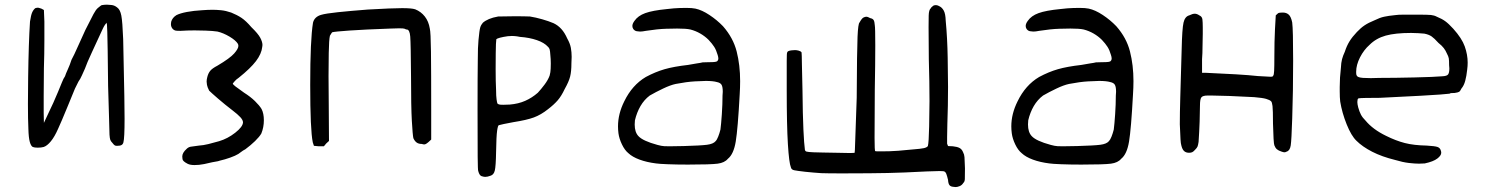

<svg xmlns="http://www.w3.org/2000/svg" viewBox="-20 -631 6301 809"><path d="M98.6 -304.7Q100.6 -451.2 106.4 -540Q110.4 -567.4 115.7 -579.1Q121.1 -590.8 128.9 -596.7Q135.7 -598.6 139.6 -598.6Q140.6 -598.6 143.1 -598.1Q145.5 -597.7 154.3 -594.7L165 -588.9L167 -540V-460.9Q167 -405.3 165 -343.8Q164.1 -280.3 164.1 -227.5V-155.3L165 -113.3L184.6 -155.3Q193.4 -172.9 204.6 -197.8Q215.8 -222.7 224.6 -244.1Q232.4 -262.7 240.2 -282.2Q248 -301.8 253.9 -309.6Q256.8 -319.3 265.6 -338.4Q274.4 -357.4 281.2 -378.9Q292 -398.4 308.1 -435.1Q324.2 -471.7 339.8 -504.9Q364.3 -553.7 374 -571.8Q383.8 -589.8 391.6 -596.7Q396.5 -600.6 401.9 -605Q407.2 -609.4 409.2 -609.4Q419.9 -611.3 430.7 -611.3Q437.5 -611.3 450.2 -609.9Q462.9 -608.4 473.6 -599.6Q486.3 -590.8 491.2 -565.4Q496.1 -540 499 -465.8Q502.9 -299.8 503.9 -225.6Q504.9 -151.4 504.9 -130.9Q504.9 -48.8 500 -31.2Q498 -23.4 492.2 -20Q486.3 -16.6 474.6 -16.6H470.7Q466.8 -16.6 463.4 -18.6Q460 -20.5 454.1 -28.3Q447.3 -35.2 444.8 -41.5Q442.4 -47.9 441.4 -63.5Q441.4 -76.2 439.5 -133.3Q437.5 -190.4 435.5 -268.6Q433.6 -457 432.1 -496.1Q430.7 -535.2 429.7 -535.2Q428.7 -535.2 428.7 -533.2Q426.8 -533.2 421.9 -525.9Q417 -518.6 412.1 -507.8Q388.7 -457 367.2 -410.6Q345.7 -364.3 337.9 -341.8Q332 -329.1 325.2 -313.5Q318.4 -297.9 310.5 -287.1Q304.7 -276.4 300.8 -267.6Q296.9 -258.8 295.9 -257.8Q292 -248 264.6 -181.6Q237.3 -115.2 224.6 -87.9Q210 -54.7 194.3 -35.6Q178.7 -16.6 164.1 -11.7Q153.3 -8.8 139.2 -8.8Q125 -8.8 118.2 -11.7Q110.4 -15.6 105.5 -33.2Q100.6 -50.8 99.6 -87.9Q97.7 -127.9 97.7 -192.4Q97.7 -241.2 98.6 -304.7Z M701.2 -539.1Q706.1 -556.6 723.6 -567.4Q739.3 -575.2 767.6 -580.6Q795.9 -585.9 831.1 -587.9Q856.4 -589.8 876 -589.8Q891.6 -589.8 911.6 -587.9Q931.6 -585.9 954.1 -578.1Q978.5 -568.4 997.6 -555.7Q1016.6 -543 1039.1 -516.6Q1067.4 -489.3 1076.7 -471.7Q1085.9 -454.1 1085.9 -441.4Q1085.9 -437.5 1085 -433.6Q1082 -404.3 1058.6 -373.5Q1035.2 -342.8 986.3 -303.7Q974.6 -295.9 968.8 -288.6Q962.9 -281.2 960.9 -279.3Q960.9 -275.4 971.7 -267.1Q982.4 -258.8 1008.8 -240.2Q1035.2 -223.6 1054.2 -205.1Q1073.2 -186.5 1082 -171.9Q1091.8 -153.3 1091.8 -124Q1091.8 -94.7 1081.1 -68.4Q1073.2 -54.7 1054.7 -36.6Q1036.1 -18.6 1013.7 -2Q1003.9 2.9 995.1 9.8Q986.3 16.6 984.4 17.6Q971.7 25.4 949.7 33.2Q927.7 41 906.2 45.9Q898.4 48.8 890.1 49.8Q881.8 50.8 874 52.7Q834 62.5 819.3 63.5Q804.7 64.5 799.8 64.5Q782.2 64.5 771.5 59.6Q750 48.8 749 39.6Q748 30.3 748 28.3Q748 12.7 766.6 -3.9Q773.4 -10.7 782.7 -12.7Q792 -14.6 818.4 -17.6Q835.9 -18.6 857.9 -23.9Q879.9 -29.3 903.3 -36.1Q939.5 -46.9 971.2 -71.8Q1002.9 -96.7 1003.9 -115.2Q1003.9 -125 992.7 -137.2Q981.4 -149.4 960.9 -165Q927.7 -190.4 898.9 -215.3Q870.1 -240.2 861.3 -249Q853.5 -264.6 852.1 -273.4Q850.6 -282.2 850.6 -287.1Q850.6 -295.9 853.5 -306.6Q857.4 -322.3 865.7 -332.5Q874 -342.8 896.5 -354.5Q949.2 -385.7 966.8 -405.8Q984.4 -425.8 984.4 -437.5Q984.4 -442.4 982.4 -446.3Q973.6 -460.9 947.3 -476.6Q920.9 -492.2 896.5 -498Q877 -501 845.7 -502Q814.5 -502.9 799.8 -502.9Q769.5 -502.9 741.2 -501Q725.6 -501 720.2 -502Q714.8 -502.9 709 -507.8Q700.2 -516.6 700.2 -529.3Q700.2 -534.2 701.2 -539.1Z M1298.8 -535.2Q1301.8 -547.9 1310.5 -556.2Q1319.3 -564.5 1333 -568.4Q1352.5 -574.2 1403.8 -579.6Q1455.1 -585 1530.3 -590.8Q1633.8 -596.7 1674.3 -596.7Q1714.8 -596.7 1729.5 -591.8Q1753.9 -582 1770 -561.5Q1786.1 -541 1791 -510.7Q1794.9 -496.1 1795.9 -413.6Q1796.9 -331.1 1796.9 -168V-43L1785.2 -32.2Q1778.3 -26.4 1774.4 -24.4Q1770.5 -22.5 1767.6 -22.5Q1762.7 -22.5 1757.8 -24.4Q1744.1 -24.4 1735.8 -30.3Q1727.5 -36.1 1721.7 -48.8Q1718.8 -61.5 1715.3 -121.6Q1711.9 -181.6 1711.9 -307.6Q1710.9 -448.2 1708.5 -477.5Q1706.1 -506.8 1693.4 -506.8H1691.4Q1685.5 -510.7 1677.2 -511.2Q1668.9 -511.7 1662.1 -511.7Q1649.4 -511.7 1627 -510.7Q1516.6 -506.8 1453.6 -502.4Q1390.6 -498 1379.9 -495.1Q1377 -492.2 1375 -488.3Q1373 -484.4 1370.1 -480.5Q1366.2 -463.9 1365.2 -407.7Q1364.3 -351.6 1364.3 -310.5Q1364.3 -256.8 1365.2 -189.5L1366.2 -37.1L1354.5 -26.4L1344.7 -14.6H1323.2L1302.7 -16.6L1297.9 -31.2Q1287.1 -83 1287.1 -273.4Q1287.1 -463.9 1298.8 -535.2Z M1992.2 -166Q1992.2 -320.3 1993.2 -377Q1993.2 -433.6 1996.1 -461.9Q2000 -503.9 2003.4 -515.1Q2006.8 -526.4 2014.6 -535.2Q2024.4 -543.9 2040.5 -550.8Q2056.6 -557.6 2079.1 -561.5Q2107.4 -562.5 2148.4 -562.5Q2189.5 -562.5 2212.9 -561.5Q2237.3 -557.6 2264.6 -549.8Q2292 -542 2312.5 -533.2Q2331.1 -524.4 2345.2 -508.8Q2359.4 -493.2 2370.1 -468.8Q2381.8 -448.2 2385.3 -429.7Q2388.7 -411.1 2388.7 -391.6Q2388.7 -378.9 2387.7 -364.3Q2387.7 -330.1 2382.3 -308.6Q2377 -287.1 2359.4 -255.9Q2345.7 -226.6 2330.1 -208.5Q2314.5 -190.4 2289.1 -170.9Q2259.8 -147.5 2229.5 -136.2Q2199.2 -125 2142.6 -116.2Q2120.1 -112.3 2102.5 -108.4Q2085 -104.5 2082 -103.5Q2078.1 -103.5 2074.7 -80.6Q2071.3 -57.6 2070.3 8.8Q2069.3 69.3 2064.9 87.4Q2060.5 105.5 2046.9 109.4Q2034.2 114.3 2024.4 114.3Q2018.6 114.3 2009.3 111.3Q2000 108.4 1995.1 89.8Q1993.2 86.9 1992.7 29.3Q1992.2 -28.3 1992.2 -166ZM2070.3 -250Q2070.3 -226.6 2072.3 -212.4Q2074.2 -198.2 2076.2 -194.3Q2081.1 -190.4 2088.4 -189.9Q2095.7 -189.5 2100.6 -189.5Q2111.3 -189.5 2127.9 -190.4Q2164.1 -193.4 2192.9 -206.1Q2221.7 -218.8 2246.1 -240.2Q2259.8 -254.9 2274.4 -274.4Q2289.1 -293.9 2295.9 -312.5Q2299.8 -326.2 2300.3 -341.8Q2300.8 -357.4 2300.8 -363.3Q2300.8 -381.8 2298.8 -400.4Q2297.9 -416 2295.9 -422.9Q2293.9 -429.7 2289.1 -433.6Q2273.4 -451.2 2242.2 -461.9Q2210.9 -472.7 2170.9 -475.6Q2157.2 -478.5 2147.5 -479Q2137.7 -479.5 2136.7 -479.5Q2134.8 -479.5 2129.9 -479Q2125 -478.5 2120.1 -478.5Q2099.6 -475.6 2086.9 -472.2Q2074.2 -468.8 2071.3 -465.8Q2069.3 -454.1 2068.8 -405.8Q2068.4 -357.4 2068.4 -339.8Q2068.4 -287.1 2070.3 -250Z M2610.4 -204.1Q2643.6 -272.5 2701.2 -306.6Q2741.2 -328.1 2780.3 -339.4Q2819.3 -350.6 2878.9 -357.4Q2898.4 -361.3 2916 -363.8Q2933.6 -366.2 2940.4 -368.2Q2947.3 -368.2 2956.5 -368.7Q2965.8 -369.1 2974.6 -369.1Q2998 -369.1 3002.4 -373.5Q3006.8 -377.9 3006.8 -383.8Q3006.8 -390.6 3003.9 -399.4Q2998 -419.9 2989.3 -433.6Q2980.5 -447.3 2965.8 -462.9Q2950.2 -478.5 2930.7 -489.7Q2911.1 -501 2888.7 -506.8Q2871.1 -510.7 2833 -510.7Q2822.3 -510.7 2786.6 -509.8Q2751 -508.8 2701.2 -501Q2686.5 -498 2676.8 -498Q2670.9 -498 2662.6 -499.5Q2654.3 -501 2648.4 -508.8Q2644.5 -514.6 2644.5 -521.5Q2644.5 -531.2 2653.3 -543Q2668 -564.5 2698.7 -575.7Q2729.5 -586.9 2790 -592.8Q2822.3 -596.7 2843.8 -597.2Q2865.2 -597.7 2871.1 -597.7Q2896.5 -597.7 2910.2 -594.7Q2937.5 -588.9 2969.2 -567.9Q3001 -546.9 3026.4 -520.5Q3069.3 -471.7 3084 -414.1Q3098.6 -356.4 3098.6 -289.1Q3098.6 -262.7 3096.7 -232.4Q3088.9 -87.9 3080.1 -34.7Q3071.3 18.6 3046.9 38.1Q3033.2 54.7 3003.9 58.6Q2974.6 62.5 2878.9 62.5Q2830.1 62.5 2793.5 61Q2756.8 59.6 2744.1 57.6Q2705.1 52.7 2674.8 41.5Q2644.5 30.3 2627.9 14.6Q2612.3 2 2600.6 -22.5Q2588.9 -46.9 2585.9 -69.3Q2584 -84 2584 -98.6Q2584 -151.4 2610.4 -204.1ZM2654.3 -106.4Q2654.3 -74.2 2669.9 -57.6Q2688.5 -37.1 2750 -20.5Q2767.6 -15.6 2778.8 -15.1Q2790 -14.6 2800.8 -14.6Q2821.3 -14.6 2861.3 -15.6Q2932.6 -17.6 2959 -21Q2985.4 -24.4 2995.1 -36.1Q3001 -42 3006.3 -55.7Q3011.7 -69.3 3015.6 -85Q3018.6 -107.4 3021.5 -149.9Q3024.4 -192.4 3024.4 -228.5Q3025.4 -237.3 3025.4 -244.1Q3025.4 -264.6 3020.5 -273.4Q3015.6 -282.2 3001 -285.2Q2984.4 -290 2954.1 -290Q2941.4 -290 2907.2 -288.1Q2873 -286.1 2827.1 -277.3Q2804.7 -272.5 2773.9 -257.8Q2743.2 -243.2 2717.8 -228.5Q2694.3 -210.9 2678.7 -184.1Q2663.1 -157.2 2655.3 -124Q2654.3 -115.2 2654.3 -106.4Z M3294.9 -250V-375Q3294.9 -408.2 3296.9 -410.2Q3297.9 -414.1 3302.7 -416Q3307.6 -418 3315.4 -418.9Q3323.2 -419.9 3330.1 -419.9Q3336.9 -419.9 3345.7 -417.5Q3354.5 -415 3357.4 -410.2Q3358.4 -404.3 3358.9 -359.4Q3359.4 -314.5 3361.3 -250Q3362.3 -147.5 3365.2 -85Q3368.2 -22.5 3371.1 -3.9Q3371.1 5.9 3378.4 7.8Q3385.7 9.8 3408.2 10.7Q3420.9 10.7 3447.8 11.7Q3474.6 12.7 3504.9 12.7Q3536.1 13.7 3557.6 13.7Q3579.1 13.7 3581.1 12.7Q3582 12.7 3583.5 -38.6Q3585 -89.8 3589.8 -218.8Q3590.8 -420.9 3593.3 -476.1Q3595.7 -531.2 3601.6 -536.1Q3611.3 -553.7 3618.2 -557.1Q3625 -560.5 3629.9 -560.5Q3636.7 -560.5 3646.5 -554.7Q3657.2 -552.7 3661.1 -546.4Q3665 -540 3666 -524.4Q3668 -514.6 3668 -439.5Q3668 -364.3 3666 -253.9Q3665 -105.5 3665 -49.8Q3665 5.9 3668 5.9Q3669.9 6.8 3689.5 6.8Q3699.2 6.8 3727.1 6.3Q3754.9 5.9 3822.3 -1Q3860.4 -3.9 3873 -6.8Q3885.7 -9.8 3889.6 -15.6Q3893.6 -30.3 3895 -98.1Q3896.5 -166 3896.5 -205.1Q3896.5 -283.2 3893.6 -381.8Q3892.6 -470.7 3892.6 -516.6Q3892.6 -540 3893.1 -564.9Q3893.6 -589.8 3902.3 -596.7Q3903.3 -599.6 3906.7 -602.1Q3910.2 -604.5 3913.1 -607.4Q3918 -609.4 3922.9 -609.4Q3923.8 -609.4 3927.7 -608.9Q3931.6 -608.4 3938.5 -604.5Q3949.2 -599.6 3956.5 -586.4Q3963.9 -573.2 3964.8 -543.9Q3971.7 -470.7 3973.1 -388.2Q3974.6 -305.7 3974.6 -264.6Q3974.6 -184.6 3971.7 -108.4Q3970.7 -77.1 3970.7 -53.7V-25.4L3974.6 -15.6L3995.1 -14.6Q4013.7 -12.7 4023.4 -7.3Q4033.2 -2 4038.1 10.7Q4043 19.5 4043.9 31.2Q4044.9 43 4045.9 78.1Q4045.9 112.3 4045.4 123.5Q4044.9 134.8 4039.1 139.6Q4033.2 149.4 4023.4 153.3Q4013.7 157.2 4006.8 157.2Q4002 157.2 3997.1 156.2Q3985.4 155.3 3980.5 148.9Q3975.6 142.6 3974.6 127Q3970.7 110.4 3967.3 101.6Q3963.9 92.8 3957 90.8Q3951.2 89.8 3936.5 89.8Q3921.9 89.8 3885.7 91.3Q3849.6 92.8 3792 95.7Q3722.7 98.6 3641.1 99.1Q3559.6 99.6 3528.3 99.6Q3465.8 99.6 3440.4 98.6Q3426.8 97.7 3408.7 96.2Q3390.6 94.7 3373 92.8Q3338.9 88.9 3326.7 86.4Q3314.5 84 3312.5 74.2Q3304.7 55.7 3299.8 -23.9Q3294.9 -103.5 3294.9 -250Z M4267.6 -204.1Q4300.8 -272.5 4358.4 -306.6Q4398.4 -328.1 4437.5 -339.4Q4476.6 -350.6 4536.1 -357.4Q4555.7 -361.3 4573.2 -363.8Q4590.8 -366.2 4597.7 -368.2Q4604.5 -368.2 4613.8 -368.7Q4623 -369.1 4631.8 -369.1Q4655.3 -369.1 4659.7 -373.5Q4664.1 -377.9 4664.1 -383.8Q4664.1 -390.6 4661.1 -399.4Q4655.3 -419.9 4646.5 -433.6Q4637.7 -447.3 4623 -462.9Q4607.4 -478.5 4587.9 -489.7Q4568.4 -501 4545.9 -506.8Q4528.3 -510.7 4490.2 -510.7Q4479.5 -510.7 4443.8 -509.8Q4408.2 -508.8 4358.4 -501Q4343.8 -498 4334 -498Q4328.1 -498 4319.8 -499.5Q4311.5 -501 4305.7 -508.8Q4301.8 -514.6 4301.8 -521.5Q4301.8 -531.2 4310.5 -543Q4325.2 -564.5 4356 -575.7Q4386.7 -586.9 4447.3 -592.8Q4479.5 -596.7 4501 -597.2Q4522.5 -597.7 4528.3 -597.7Q4553.7 -597.7 4567.4 -594.7Q4594.7 -588.9 4626.5 -567.9Q4658.2 -546.9 4683.6 -520.5Q4726.6 -471.7 4741.2 -414.1Q4755.9 -356.4 4755.9 -289.1Q4755.9 -262.7 4753.9 -232.4Q4746.1 -87.9 4737.3 -34.7Q4728.5 18.6 4704.1 38.1Q4690.4 54.7 4661.1 58.6Q4631.8 62.5 4536.1 62.5Q4487.3 62.5 4450.7 61Q4414.1 59.6 4401.4 57.6Q4362.3 52.7 4332 41.5Q4301.8 30.3 4285.2 14.6Q4269.5 2 4257.8 -22.5Q4246.1 -46.9 4243.2 -69.3Q4241.2 -84 4241.2 -98.6Q4241.2 -151.4 4267.6 -204.1ZM4311.5 -106.4Q4311.5 -74.2 4327.1 -57.6Q4345.7 -37.1 4407.2 -20.5Q4424.8 -15.6 4436 -15.1Q4447.3 -14.6 4458 -14.6Q4478.5 -14.6 4518.6 -15.6Q4589.8 -17.6 4616.2 -21Q4642.6 -24.4 4652.3 -36.1Q4658.2 -42 4663.6 -55.7Q4668.9 -69.3 4672.9 -85Q4675.8 -107.4 4678.7 -149.9Q4681.6 -192.4 4681.6 -228.5Q4682.6 -237.3 4682.6 -244.1Q4682.6 -264.6 4677.7 -273.4Q4672.9 -282.2 4658.2 -285.2Q4641.6 -290 4611.3 -290Q4598.6 -290 4564.5 -288.1Q4530.3 -286.1 4484.4 -277.3Q4461.9 -272.5 4431.2 -257.8Q4400.4 -243.2 4375 -228.5Q4351.6 -210.9 4335.9 -184.1Q4320.3 -157.2 4312.5 -124Q4311.5 -115.2 4311.5 -106.4Z M4953.1 -218.8Q4955.1 -281.2 4959 -423.8Q4960.9 -509.8 4966.8 -535.6Q4972.7 -561.5 4991.2 -566.4Q5004.9 -573.2 5014.2 -573.2Q5023.4 -573.2 5033.2 -566.4Q5044.9 -561.5 5046.4 -549.3Q5047.9 -537.1 5047.9 -514.6V-488.3Q5046.9 -466.8 5046.9 -436.5Q5046.9 -406.2 5044.9 -381.8V-324.2H5061.5Q5129.9 -321.3 5187 -317.9Q5244.1 -314.5 5280.3 -310.5Q5322.3 -307.6 5333.5 -307.6Q5344.7 -307.6 5344.7 -312.5Q5347.7 -314.5 5348.6 -332Q5349.6 -349.6 5349.6 -393.6Q5349.6 -456.1 5352.1 -506.3Q5354.5 -556.6 5355.5 -566.4Q5357.4 -567.4 5359.9 -570.3Q5362.3 -573.2 5365.2 -575.2Q5368.2 -577.1 5374 -577.6Q5379.9 -578.1 5385.7 -578.1Q5400.4 -578.1 5410.2 -569.3Q5419.9 -560.5 5424.8 -536.1Q5428.7 -505.9 5428.7 -375.5Q5428.7 -245.1 5424.8 -131.8Q5421.9 -40 5418.5 -18.1Q5415 3.9 5401.4 7.8Q5396.5 10.7 5392.1 10.7Q5387.7 10.7 5379.9 7.8Q5367.2 3.9 5360.4 -2Q5353.5 -7.8 5349.6 -18.6Q5347.7 -22.5 5346.2 -46.9Q5344.7 -71.3 5343.8 -110.4Q5343.8 -168 5341.8 -184.1Q5339.8 -200.2 5335.9 -204.1Q5330.1 -210 5314.9 -214.4Q5299.8 -218.8 5264.6 -221.7Q5212.9 -224.6 5160.6 -226.6Q5108.4 -228.5 5085 -228.5H5069.3Q5047.9 -228.5 5042 -220.7Q5036.1 -212.9 5036.1 -185.5Q5036.1 -162.1 5034.7 -118.7Q5033.2 -75.2 5030.3 -33.2Q5028.3 -19.5 5025.9 -13.7Q5023.4 -7.8 5015.6 0Q5008.8 7.8 5003.4 10.3Q4998 12.7 4990.2 12.7Q4977.5 12.7 4969.7 5.9Q4961.9 -1 4958 -16.6Q4955.1 -25.4 4954.1 -43.9Q4953.1 -62.5 4951.2 -107.4Q4951.2 -155.3 4953.1 -218.8Z M5625 -246.1V-264.6Q5625 -303.7 5629.9 -344.7Q5630.9 -367.2 5634.8 -381.8Q5638.7 -396.5 5646.5 -413.1Q5654.3 -437.5 5666 -456.5Q5677.7 -475.6 5697.3 -496.1Q5713.9 -513.7 5730 -524.4Q5746.1 -535.2 5772.5 -545.9Q5793.9 -556.6 5812 -560.5Q5830.1 -564.5 5859.4 -567.4Q5870.1 -569.3 5897.5 -569.3H5951.2Q5995.1 -569.3 6009.3 -567.9Q6023.4 -566.4 6034.2 -560.5Q6055.7 -551.8 6069.8 -541.5Q6084 -531.2 6103.5 -509.8Q6139.6 -469.7 6151.9 -435.1Q6164.1 -400.4 6164.1 -367.2Q6164.1 -352.5 6162.1 -337.9Q6159.2 -310.5 6153.8 -290.5Q6148.4 -270.5 6137.7 -257.8Q6132.8 -247.1 6127.9 -244.1Q6123 -241.2 6109.4 -239.3Q6101.6 -239.3 6095.7 -238.8Q6089.8 -238.3 6087.9 -236.3Q6069.3 -233.4 5965.3 -227.5Q5861.3 -221.7 5793.9 -218.8Q5759.8 -218.8 5734.9 -218.3Q5710 -217.8 5706.1 -216.8Q5701.2 -216.8 5700.2 -210.4Q5699.2 -204.1 5699.2 -201.2Q5699.2 -192.4 5703.1 -177.7Q5708 -160.2 5714.4 -147.9Q5720.7 -135.7 5734.4 -122.1Q5749 -104.5 5770.5 -88.4Q5792 -72.3 5820.3 -58.6Q5861.3 -38.1 5899.4 -28.3Q5937.5 -18.6 5991.2 -17.6Q6026.4 -15.6 6037.1 -11.7Q6047.9 -7.8 6050.8 2.9Q6052.7 7.8 6052.7 12.7Q6052.7 24.4 6036.1 37.1Q6019.5 49.8 5983.4 57.6Q5971.7 58.6 5959 58.6Q5942.4 58.6 5916.5 55.7Q5890.6 52.7 5858.4 43Q5802.7 29.3 5761.7 8.3Q5720.7 -12.7 5695.3 -38.1Q5673.8 -58.6 5654.3 -106.9Q5634.8 -155.3 5627 -203.1Q5625 -219.7 5625 -246.1ZM5694.3 -329.1V-323.2Q5694.3 -308.6 5706.1 -305.7Q5715.8 -301.8 5755.9 -301.8Q5771.5 -301.8 5792 -302.7Q5856.4 -302.7 5939.5 -304.7Q6022.5 -306.6 6057.6 -309.6Q6077.1 -310.5 6082 -317.9Q6086.9 -325.2 6086.9 -342.8Q6086.9 -348.6 6085.9 -356.4Q6085.9 -377 6084.5 -385.3Q6083 -393.6 6076.2 -406.2Q6071.3 -418 6063.5 -428.2Q6055.7 -438.5 6041 -450.2Q6023.4 -469.7 6012.2 -477.5Q6001 -485.4 5981.4 -489.3Q5971.7 -490.2 5956.1 -491.2Q5940.4 -492.2 5925.8 -492.2Q5859.4 -492.2 5818.8 -481Q5778.3 -469.7 5751 -442.4Q5726.6 -420.9 5710.4 -389.2Q5694.3 -357.4 5694.3 -329.1Z"/></svg>

Font: JasonHandwriting4
Style: Regular
Weight: 400
Version: Version 1.01.21